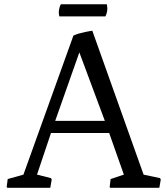

<svg xmlns="http://www.w3.org/2000/svg" viewBox="-20 -892 790 912"><path d="M11.7 -4.4 14.6 0H218.8L225.6 -39.1L222.2 -45.9L155.8 -62.5L222.2 -260.3H498.5L568.4 -62.5L505.4 -41.5L501 -4.4L502.9 0H736.8L743.7 -39.1L740.2 -45.9L662.1 -62.5L418.5 -746.1C418.5 -746.1 356 -737.3 328.6 -722.7L91.3 -62.5L16.6 -41.5ZM242.2 -317.9 356.9 -643.1 478 -317.9ZM262.2 -814H480.5C486.3 -825.2 493.7 -843.8 487.3 -871.6H269C262.2 -861.3 255.4 -834 262.2 -814Z"/></svg>

Font: Trykker
Style: Regular
Weight: 400
Designer: Magnus Gaarde
Foundry: Magnus Gaarde
Version: Version 1.001